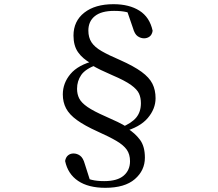

<svg xmlns="http://www.w3.org/2000/svg" viewBox="-20 -776 1040 917"><path d="M483 121Q402 121 353 88Q304 55 291 -7Q294 -25 305 -34Q316 -43 331 -43Q348 -43 362.5 -32.5Q377 -22 385 7L414 98L373 65Q394 77 418.5 83Q443 89 478 89Q540 89 570.5 63Q601 37 601 -6Q601 -39 585.5 -61Q570 -83 536 -103Q502 -123 446 -148Q384 -176 347.5 -202.5Q311 -229 295.5 -258.5Q280 -288 280 -325Q280 -379 316.5 -422.5Q353 -466 432 -486L434 -493L443 -467Q388 -447 368 -418Q348 -389 348 -352Q348 -326 358.5 -305.5Q369 -285 398 -265Q427 -245 484 -220Q518 -205 542 -193.5Q566 -182 588 -168V-163Q625 -140 648.5 -108.5Q672 -77 672 -23Q672 38 624 79.5Q576 121 483 121ZM522 -756Q597 -756 646 -725Q695 -694 709 -629Q706 -610 694.5 -601.5Q683 -593 668 -593Q652 -593 637.5 -603Q623 -613 615 -642L584 -732L629 -700Q607 -713 583.5 -718.5Q560 -724 525 -724Q464 -724 433 -699Q402 -674 402 -630Q402 -597 417 -574Q432 -551 466 -531.5Q500 -512 554 -489Q619 -460 656 -433Q693 -406 708 -376Q723 -346 723 -307Q723 -256 685.5 -212Q648 -168 569 -147L567 -143L558 -167Q609 -188 631 -215Q653 -242 653 -283Q653 -309 644 -329Q635 -349 606 -370Q577 -391 516 -417Q484 -431 461 -442Q438 -453 415 -467V-473Q374 -496 352.5 -527Q331 -558 331 -606Q331 -675 382.5 -715.5Q434 -756 522 -756Z"/></svg>

Font: Noto Serif KR ExtraLight Medium
Style: Regular
Weight: 500
Version: Version 2.002-H1;hotconv 1.1.0;makeotfexe 2.6.0